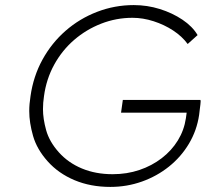

<svg xmlns="http://www.w3.org/2000/svg" viewBox="-20 -725 809 755"><path d="M414 10Q336 10 273 -16.5Q210 -43 167.5 -90.5Q125 -138 110 -190.5Q95 -243 95 -288Q95 -316 100 -347Q111 -425 147 -490.5Q183 -556 238 -604Q293 -652 362 -678.5Q431 -705 506 -705Q559 -705 608.5 -689.5Q658 -674 697.5 -647.5Q737 -621 757 -587L718 -552Q696 -582 661 -605Q626 -628 584 -641.5Q542 -655 501 -655Q437 -655 378 -632Q319 -609 271.5 -568Q224 -527 193 -470.5Q162 -414 153 -347Q149 -321 149 -296Q149 -258 161.5 -213Q174 -168 211 -126.5Q248 -85 302 -62.5Q356 -40 423 -40Q479 -40 528 -56.5Q577 -73 616 -103Q655 -133 679.5 -173Q704 -213 711 -260L714 -282H456L463 -332H768Q769 -330 769 -326Q769 -322 768 -314Q767 -306 765.5 -294Q764 -282 763 -273Q754 -212 723 -160Q692 -108 644.5 -70Q597 -32 538 -11Q479 10 414 10Z"/></svg>

Font: Lexend ExtLt
Style: Italic
Weight: 250
Italic angle: -8.13011°
Designer: Bonnie Shaver-Troup, Thomas Jockin
Foundry: Lexend
Version: Version 1.007